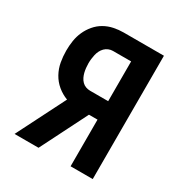

<svg xmlns="http://www.w3.org/2000/svg" viewBox="-171 -863 942 991"><g transform="rotate(30 300.0 -367.5)"><path d="M55 0 201 -289Q169 -301 142.5 -323Q116 -345 99.5 -375Q83 -405 77 -438.5Q71 -472 71 -506Q71 -536 75.5 -565Q80 -594 92 -621Q104 -648 123.5 -671Q143 -694 168.5 -708.5Q194 -723 223 -729Q252 -735 281 -735H521V0H389V-278H338L265 -133L198 0ZM281 -388H389V-625H281Q268 -625 255.5 -620Q243 -615 233.5 -605.5Q224 -596 218 -584Q212 -572 209 -559Q206 -546 204.5 -533Q203 -520 203 -506Q203 -493 204.5 -479.5Q206 -466 209 -453.5Q212 -441 218 -428.5Q224 -416 233.5 -406.5Q243 -397 255.5 -392.5Q268 -388 281 -388Z"/></g></svg>

Font: Iosevka Aile Extrabold
Style: Regular
Weight: 800
Designer: Belleve Invis
Foundry: Belleve Invis
Version: Version 27.3.5; ttfautohint (v1.8.4)